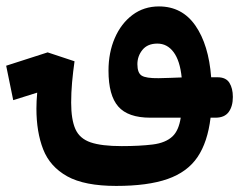

<svg xmlns="http://www.w3.org/2000/svg" viewBox="-105 -369 760 610"><path d="M264.2 221.7Q163.6 221.7 108.6 191.2Q53.7 160.6 32.2 105.5Q10.7 50.3 10.7 -23.9Q10.7 -46.9 13.2 -74.7L-63 -50.8L-85.4 -160.2L46.4 -202.6L131.8 -174.3Q127 -140.6 124 -107.4Q121.1 -74.2 121.1 -43Q121.1 10.7 134.5 41Q147.9 71.3 182.9 83.3Q217.8 95.2 281.7 95.2Q338.4 95.2 379.9 90.1Q421.4 85 443.4 64Q462.9 45.4 469.2 4.9H372.6Q301.8 4.9 270.8 -30.5Q239.7 -65.9 239.7 -144.5Q239.7 -202.1 259.8 -248.3Q279.8 -294.4 315.9 -321.5Q352.1 -348.6 399.9 -348.6Q473.6 -348.6 515.9 -287.6Q558.1 -226.6 565.9 -123.5H586.4Q612.8 -123.5 623.8 -106Q634.8 -88.4 634.8 -61Q634.8 -31.2 621.6 -13.2Q608.4 4.9 579.6 4.9H564Q554.7 82.5 522.5 130.1Q490.2 177.7 427.5 199.7Q364.7 221.7 264.2 221.7ZM472.2 -123Q466.8 -176.3 446.5 -203.4Q426.3 -230.5 395 -230.5Q363.8 -230.5 347.7 -210.7Q331.5 -190.9 331.5 -165Q331.5 -137.2 345.2 -128.7Q358.9 -120.1 398.9 -120.6Q417 -121.1 435.3 -121.6Q453.6 -122.1 472.2 -123Z"/></svg>

Font: Cascadia Code SemiBold
Style: Regular
Weight: 600
Monospace: yes
Designer: Aaron Bell
Foundry: Saja Typeworks
Version: Version 2404.023; ttfautohint (v1.8.4)